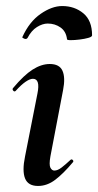

<svg xmlns="http://www.w3.org/2000/svg" viewBox="-20 -607 325 636"><path d="M106 9Q73 9 63 -16Q53 -41 63 -89L104 -297Q114 -346 89 -346Q79 -346 64.5 -336Q50 -326 32 -306Q28 -302 24 -306.5Q20 -311 23 -315Q59 -358 88 -376.5Q117 -395 145 -395Q177 -395 187 -372.5Q197 -350 189 -309L147 -89Q142 -61 147 -51.5Q152 -42 160 -42Q171 -42 184 -52Q197 -62 213 -77Q217 -81 221 -77Q225 -73 221 -69Q190 -32 163 -11.5Q136 9 106 9ZM202 -477Q199 -503 180.5 -516Q162 -529 138 -529Q121 -529 102.5 -517.5Q84 -506 71 -481Q67 -476 60 -479Q53 -482 54 -484Q77 -535 114.5 -561Q152 -587 186 -587Q227 -587 256 -563Q285 -539 285 -490Q285 -485 272.5 -481.5Q260 -478 243.5 -476Q227 -474 214.5 -474Q202 -474 202 -477Z"/></svg>

Font: Cormorant Light
Style: Italic
Weight: 300
Italic angle: -10°
Designer: Christian Thalmann (Catharsis Fonts)
Foundry: Catharsis Fonts
Version: Version 4.000